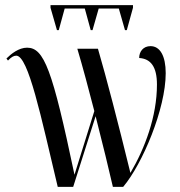

<svg xmlns="http://www.w3.org/2000/svg" viewBox="-20 -725 698 745"><path d="M201 -608H208L231 -692H309L332 -608H339L363 -692H441L465 -608H472L496 -695V-705H176V-695ZM204 0H264L351 -274C380 -160 402 -70 418 0H458C533 -89 623 -303 623 -441C623 -508 601 -546 564 -546C536 -546 520 -525 520 -500C565 -497 589 -466 589 -397C589 -273 542 -149 486 -54C438 -250 393 -423 360 -536H280C300 -469 325 -376 346 -294L269 -47C183 -456 151 -540 85 -540C53 -540 23 -516 5 -498L11 -490C23 -503 33 -509 43 -509C90 -509 139 -273 204 0Z"/></svg>

Font: Noto Serif Display ExtraCondensed
Style: Regular
Weight: 400
Width: 2
Designer: Monotype Design Team
Foundry: Monotype Imaging Inc.
Version: Version 2.009